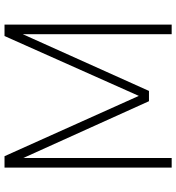

<svg xmlns="http://www.w3.org/2000/svg" viewBox="15 -795 780 850"><g transform="rotate(-90 405.0 -370.0)"><path d="M670.5 -740H721V0H678.5V-659L427.5 -100.5H382L130.5 -657V0H88V-740H138.5L405.5 -145.5Z"/></g></svg>

Font: Encode Sans Semi Condensed ExLight
Style: Regular
Weight: 275
Width: 4
Designer: Multiple Designers
Foundry: Impallari Type
Version: Version 2.000